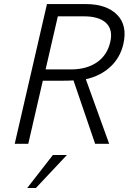

<svg xmlns="http://www.w3.org/2000/svg" viewBox="-20 -710 654 948"><path d="M52.7 0 211.9 -689.9H403.3Q505.9 -689.9 558.1 -637.2Q610.4 -584.5 588.9 -491.7Q573.2 -424.8 524.7 -379.9Q476.1 -335 403.8 -318.8L519 0H449.7L342.8 -313Q320.8 -311.5 291.5 -311.5H191.4L119.6 0ZM205.1 -367.2H334Q410.2 -368.2 460 -403.3Q509.8 -438.5 524.4 -502.4Q538.6 -563 504.2 -596.2Q469.7 -629.4 393.6 -629.4H265.6ZM114.3 218.3 241.2 55.2H310.5L157.2 218.3Z"/></svg>

Font: HK Grotesk Legacy
Style: Italic
Weight: 400
Italic angle: -13°
Designer: Alfredo Marco Pradil
Foundry: Hanken Design Co.
Version: Version 2.022;PS 002.022;hotconv 1.0.88;makeotf.lib2.5.64775